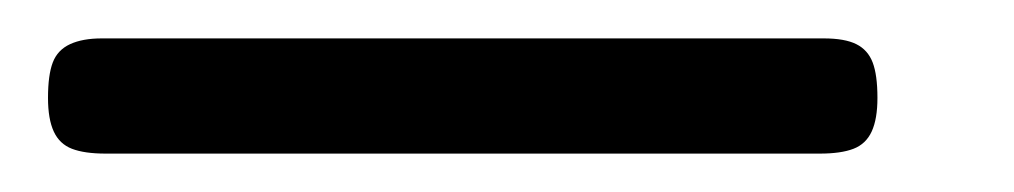

<svg xmlns="http://www.w3.org/2000/svg" viewBox="-20 -306 528 100"><path d="M35 -226Q24 -226 17.5 -228.5Q11 -231 8 -237.5Q5 -244 5 -255Q5 -267 7.5 -273.5Q10 -280 16.5 -283Q23 -286 33 -286H409Q420 -286 426 -283Q432 -280 434.5 -273.5Q437 -267 437 -255Q437 -244 434 -237.5Q431 -231 424.5 -228.5Q418 -226 407 -226Z"/></svg>

Font: Fredoka SemiExpanded Light
Style: Regular
Weight: 300
Width: 6
Designer: Ben Nathan
Foundry: Milena B. Brandão, Ben Nathan
Version: Version 2.001